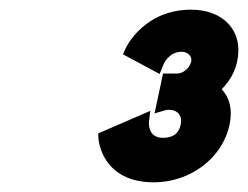

<svg xmlns="http://www.w3.org/2000/svg" viewBox="-20 -875 513 397"><path d="M310.1 -722 317.8 -741.2C317.8 -741.4 328.3 -768 355.7 -768C369.1 -768 377.5 -757.8 375.4 -748C372.3 -733.4 357.6 -723 347.1 -723H317.1L299.6 -640.5L320.5 -646.7C320.5 -646.7 324.6 -648 329.2 -648C347.4 -648 357.6 -635.8 353.6 -617C349.8 -599.1 337.9 -590 316.9 -590C284 -590 288 -623.6 288.1 -624.3L290.8 -645.8L182.9 -599.1L183.7 -587.7C183.9 -584.6 191 -498 298.3 -498C371.8 -498 439.6 -546.6 454.6 -617C461.1 -647.5 455.5 -671.9 438.4 -690.6C453.2 -705 465.5 -724.8 470.4 -748C483.9 -811.4 441.7 -855 375.2 -855C277.4 -855 240.8 -777.4 239.5 -774.5L234.2 -762.7Z"/></svg>

Font: Hussar Nova
Style: 96
Weight: 700
Foundry: Cannot Into Space Fonts
Version: Version 0.99